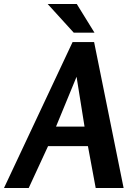

<svg xmlns="http://www.w3.org/2000/svg" viewBox="-75 -943 680 963"><path d="M397 -732 545 0H405L366 -210H166L69 0H-55L289 -732ZM309 -558 206 -308H349ZM310 -923 399 -779H295L164 -923Z"/></svg>

Font: Rosario
Style: Bold Italic
Weight: 700
Italic angle: -8.05°
Designer: Hector Gatti
Foundry: Omnibus Type
Version: Version 1.101; ttfautohint (v1.8.1.43-b0c9)